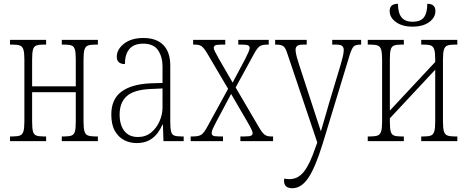

<svg xmlns="http://www.w3.org/2000/svg" viewBox="-20 -747 2473 1016"><path d="M33 0V-25H47Q72 -25 85.5 -30Q99 -35 104 -52Q109 -69 109 -104V-432Q109 -467 104 -484Q99 -501 85.5 -506Q72 -511 47 -511H33V-536H224V-511H209Q185 -511 172 -506Q159 -501 154.5 -484.5Q150 -468 150 -433V-290H381V-433Q381 -468 376.5 -484.5Q372 -501 359 -506Q346 -511 322 -511H307V-536H498V-511H484Q459 -511 445.5 -506Q432 -501 427 -484Q422 -467 422 -432V-104Q422 -69 427 -52Q432 -35 445.5 -30Q459 -25 484 -25H498V0H307V-25H322Q346 -25 359 -30Q372 -35 376.5 -51.5Q381 -68 381 -103V-259H150V-103Q150 -68 154.5 -51.5Q159 -35 171.5 -30Q184 -25 209 -25H224V0Z M703 10Q667 10 637 -5.5Q607 -21 588 -54Q569 -87 569 -141Q569 -222 622 -261.5Q675 -301 774 -306L840 -308V-396Q840 -446 816.5 -481Q793 -516 738 -516Q689 -516 665 -488Q641 -460 641 -408Q598 -408 598 -447Q598 -486 636.5 -516Q675 -546 739 -546Q808 -546 844.5 -508.5Q881 -471 881 -400V-104Q881 -70 885 -52.5Q889 -35 901.5 -30Q914 -25 938 -25H952V0H845L842 -88H840Q830 -65 813.5 -42.5Q797 -20 770 -5Q743 10 703 10ZM710 -22Q751 -22 780 -46Q809 -70 824.5 -106Q840 -142 840 -178V-279L776 -276Q688 -272 650.5 -238Q613 -204 613 -141Q613 -86 638 -54Q663 -22 710 -22Z M989 0V-25H1001Q1031 -25 1045 -34Q1059 -43 1078 -78L1187 -277L1078 -462Q1059 -494 1046.5 -502.5Q1034 -511 1010 -511H1002V-536H1172V-511H1152Q1124 -511 1117.5 -506Q1111 -501 1111 -493Q1111 -483 1137 -438L1211 -310L1277 -434Q1288 -456 1294.5 -470.5Q1301 -485 1301 -493Q1301 -502 1293.5 -506.5Q1286 -511 1260 -511H1241V-536H1402V-511H1396Q1369 -511 1355.5 -503Q1342 -495 1323 -460L1227 -284L1350 -74Q1369 -42 1381.5 -33.5Q1394 -25 1414 -25H1425V0H1252V-25H1274Q1302 -25 1309.5 -29.5Q1317 -34 1317 -43Q1317 -54 1292 -97L1203 -250L1123 -100Q1112 -79 1106 -65.5Q1100 -52 1100 -43Q1100 -34 1107 -29.5Q1114 -25 1139 -25H1160V0Z M1527 249Q1483 249 1483 210Q1483 203 1484 198Q1497 201 1512 201Q1557 201 1588.5 161Q1620 121 1649 34L1659 7L1501 -462Q1492 -492 1480.5 -501.5Q1469 -511 1440 -511H1436V-536H1603V-511H1585Q1560 -511 1552 -503.5Q1544 -496 1544 -484Q1544 -469 1550 -447Q1556 -425 1563 -404L1628 -205Q1642 -161 1654.5 -123.5Q1667 -86 1678 -52Q1688 -86 1698.5 -122Q1709 -158 1721 -200L1783 -406Q1789 -426 1794 -447Q1799 -468 1799 -483Q1799 -496 1791 -503.5Q1783 -511 1758 -511H1738V-536H1891V-511H1889Q1860 -511 1850.5 -500Q1841 -489 1831 -458L1687 15Q1649 138 1612 193.5Q1575 249 1527 249Z M1926 0V-25H1940Q1965 -25 1978.5 -30Q1992 -35 1997 -52Q2002 -69 2002 -104V-432Q2002 -467 1997 -484Q1992 -501 1978.5 -506Q1965 -511 1940 -511H1926V-536H2117V-511H2102Q2078 -511 2065 -506Q2052 -501 2047.5 -484.5Q2043 -468 2043 -433V-162L2283 -419V-433Q2283 -468 2278 -484.5Q2273 -501 2260.5 -506Q2248 -511 2224 -511H2209V-536H2400V-511H2385Q2361 -511 2347.5 -506Q2334 -501 2329 -484Q2324 -467 2324 -432V-104Q2324 -69 2329 -52Q2334 -35 2347.5 -30Q2361 -25 2385 -25H2400V0H2209V-25H2224Q2248 -25 2260.5 -30Q2273 -35 2278 -51.5Q2283 -68 2283 -103V-378L2043 -121V-103Q2043 -68 2047.5 -51.5Q2052 -35 2064.5 -30Q2077 -25 2102 -25H2117V0ZM2163 -606Q2109 -606 2075.5 -630Q2042 -654 2042 -689Q2042 -727 2086 -727Q2086 -679 2104.5 -655.5Q2123 -632 2163 -632Q2206 -632 2223.5 -655.5Q2241 -679 2241 -727Q2284 -727 2284 -689Q2284 -654 2251 -630Q2218 -606 2163 -606Z"/></svg>

Font: Noto Serif Condensed ExtraLight
Style: Regular
Weight: 200
Width: 3
Designer: Monotype Design Team
Foundry: Monotype Imaging Inc.
Version: Version 2.013; ttfautohint (v1.8.4.7-5d5b)